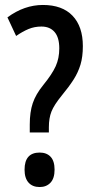

<svg xmlns="http://www.w3.org/2000/svg" viewBox="-20 -744 373 774"><path d="M100 -242Q100 -292 112 -328Q124 -364 155 -402Q190 -445 204.5 -477Q219 -509 219 -549Q219 -593 200 -615Q181 -637 147 -637Q119 -637 95 -627Q71 -617 45 -599L10 -674Q78 -724 153 -724Q231 -724 272.5 -680.5Q314 -637 314 -558Q314 -515 304.5 -483.5Q295 -452 276.5 -423Q258 -394 229 -359Q198 -321 187.5 -294.5Q177 -268 177 -231V-210H100ZM79 -60Q79 -129 140 -129Q168 -129 184 -112Q200 -95 200 -60Q200 -25 183.5 -7.5Q167 10 140 10Q111 10 95 -8Q79 -26 79 -60Z"/></svg>

Font: Noto Sans Ethiopic ExtraCondensed Medium
Style: Regular
Weight: 500
Width: 2
Designer: Monotype Design Team
Foundry: Monotype Imaging Inc.
Version: Version 2.102; ttfautohint (v1.8.4.7-5d5b)